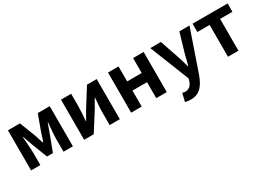

<svg xmlns="http://www.w3.org/2000/svg" viewBox="-11 -1328 3195 2320"><g transform="rotate(-30 1586.5 -168.0)"><path d="M79 0H208V-173C208 -230 197 -339 193 -401H197C213 -355 235 -297 251 -251L329 -50H412L488 -251C504 -297 526 -353 542 -401H547C541 -339 531 -230 531 -173V0H662V-560H495L418 -349C404 -303 390 -262 375 -221H370C357 -262 342 -303 328 -349L246 -560H79Z M819 0H953L1117 -259C1135 -291 1164 -344 1184 -377H1188C1182 -307 1175 -233 1175 -176V0H1317V-560H1182L1019 -300C1001 -268 971 -216 952 -182H949C954 -252 961 -327 961 -383V-560H819Z M1475 0H1622V-223H1825V0H1972V-560H1825V-351H1622V-560H1475Z M2179 224C2304 224 2364 149 2413 17L2612 -560H2471L2394 -300C2380 -248 2366 -194 2354 -142H2349C2333 -196 2319 -250 2302 -300L2213 -560H2065L2283 -11L2273 23C2257 72 2225 108 2168 108C2155 108 2139 104 2129 101L2102 214C2124 220 2146 224 2179 224Z M2826 0H2972V-444H3144V-560H2655V-444H2826Z"/></g></svg>

Font: Noto Sans JP
Style: Bold
Weight: 700
Designer: Ryoko NISHIZUKA 西塚涼子 (kana, bopomofo & ideographs); Paul D. Hunt (Latin, Greek & Cyrillic); Sandoll Communications 산돌커뮤니
Foundry: Adobe
Version: Version 2.004;hotconv 1.0.118;makeotfexe 2.5.65603